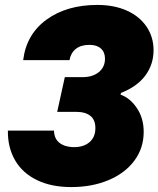

<svg xmlns="http://www.w3.org/2000/svg" viewBox="-20 -749 643 779"><path d="M12 -219H199Q200 -185 222.5 -168.5Q245 -152 280 -152Q320 -152 343.5 -172.5Q367 -193 367 -229Q367 -263 346.5 -279Q326 -295 293 -295H212L243 -436H315Q356 -436 381 -456.5Q406 -477 406 -511Q406 -537 389.5 -552Q373 -567 343 -567Q308 -567 287.5 -550.5Q267 -534 262 -505H74Q87 -610 169 -669.5Q251 -729 375 -729Q443 -729 494.5 -706Q546 -683 574.5 -641Q603 -599 603 -545Q603 -488 570 -443Q537 -398 471 -372L469 -365Q507 -352 535 -311Q563 -270 563 -214Q563 -148 525 -97Q487 -46 420 -18Q353 10 269 10Q188 10 129.5 -18.5Q71 -47 41 -99Q11 -151 12 -219Z"/></svg>

Font: Mona Sans Black
Style: Italic
Weight: 900
Italic angle: -11.7°
Designer: Deni Anggara
Foundry: GitHub
Version: Version 2.000